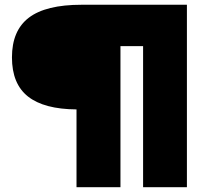

<svg xmlns="http://www.w3.org/2000/svg" viewBox="-20 -680 849 800"><path d="M298.8 100.1V-224.1Q163.6 -225.1 96.7 -277.8Q29.8 -330.6 29.8 -440.9Q29.8 -552.7 100.3 -606.4Q170.9 -660.2 319.8 -660.2H758.8V100.1H576.2V-487.8H481.9V100.1Z"/></svg>

Font: Work Sans Black
Style: Regular
Weight: 900
Designer: Wei Huang
Foundry: Wei Huang
Version: Version 2.012